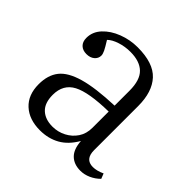

<svg xmlns="http://www.w3.org/2000/svg" viewBox="-141 -655 803 803"><g transform="rotate(45 260.5 -253.5)"><path d="M196 14Q132 14 94 -21Q56 -56 56 -119Q56 -173 82.5 -206.5Q109 -240 172 -258Q235 -276 344 -280V-368Q344 -431 315.5 -458.5Q287 -486 232 -486Q200 -486 171 -476.5Q142 -467 127 -452Q144 -425 150.5 -411.5Q157 -398 157 -389Q157 -372 143.5 -360.5Q130 -349 108 -349Q86 -349 73 -361.5Q60 -374 60 -397Q60 -433 86 -461Q112 -489 153.5 -505Q195 -521 240 -521Q333 -521 374 -476.5Q415 -432 415 -349V-88Q415 -34 461 -34Q484 -34 512 -47L521 -24Q503 -6 480.5 4Q458 14 435 14Q397 14 374.5 -8Q352 -30 349 -76Q322 -29 283.5 -7.5Q245 14 196 14ZM222 -34Q254 -34 282 -48.5Q310 -63 327 -88.5Q344 -114 344 -149V-245Q228 -243 178.5 -217Q129 -191 129 -129Q129 -81 154 -57.5Q179 -34 222 -34Z"/></g></svg>

Font: Literata 36pt Light
Style: Regular
Weight: 300
Designer: Latin by Veronika Burian and Jose Scaglione. Greek by Irene Vlachou. Cyrillic by Vera Evstafieva.
Foundry: TypeTogether
Version: Version 3.002